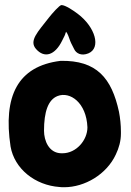

<svg xmlns="http://www.w3.org/2000/svg" viewBox="-20 -747 526 773"><path d="M335.9 -532.2C387.7 -553.7 364.3 -637.7 293 -691.4C276.4 -704.1 243.2 -726.6 227.5 -726.6C219.7 -726.6 189.5 -692.4 175.8 -674.8C132.8 -619.1 95.7 -583 125 -549.8C158.2 -511.7 201.2 -523.4 230.5 -584L239.3 -601.6C242.2 -606.4 244.1 -616.2 246.1 -619.1C252 -613.3 257.8 -595.7 262.7 -582C267.6 -569.3 272.5 -562.5 278.3 -549.8C286.1 -532.2 307.6 -520.5 335.9 -532.2ZM446.3 -125C459 -151.4 466.8 -179.7 466.8 -209V-216.8C466.8 -244.1 463.9 -271.5 459 -296.9C429.7 -432.6 369.1 -504.9 223.6 -502C49.8 -480.5 -7.8 -358.4 22.5 -157.2C38.1 -67.4 121.1 -1 219.7 5.9C225.6 6.8 231.4 6.8 238.3 6.8C321.3 6.8 409.2 -44.9 446.3 -125ZM157.2 -220.7C157.2 -296.9 173.8 -345.7 211.9 -360.4C261.7 -379.9 328.1 -334 332 -234.4C332 -182.6 287.1 -129.9 231.4 -129.9H226.6C176.8 -130.9 157.2 -180.7 157.2 -220.7Z"/></svg>

Font: Day Care
Style: Regular
Weight: 400
Designer: Noponies
Version: Version 1.000;PS 001.000;hotconv 1.0.88;makeotf.lib2.5.64775